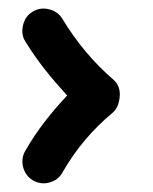

<svg xmlns="http://www.w3.org/2000/svg" viewBox="-20 -533 360 451"><path d="M56.6 -505.4C44.9 -498.5 37.6 -488.3 34.2 -474.1C30.8 -460 32.2 -446.8 39.6 -435.5C68.4 -388.2 102.1 -347.7 137.7 -308.6C100.6 -269 67.9 -228.5 39.1 -178.2C25.4 -154.3 34.2 -122.6 58.1 -108.9C70.3 -102.1 83 -100.6 96.7 -104.5C110.4 -108.4 120.6 -116.2 127 -128.4C159.7 -185.5 199.7 -231 245.1 -268.6C254.4 -276.9 259.8 -289.1 261.2 -306.2C262.7 -323.2 257.3 -336.4 246.1 -346.2C200.2 -385.7 160.2 -433.1 126.5 -488.8C119.6 -500 109.4 -507.8 95.2 -511.2C81.1 -514.6 67.9 -512.7 56.6 -505.4Z"/></svg>

Font: Mikhak ExtraBold
Style: Regular
Weight: 800
Designer: Amin Abedi
Version: Version 3.2